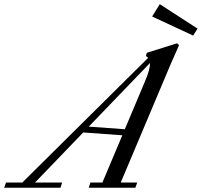

<svg xmlns="http://www.w3.org/2000/svg" viewBox="-84 -879 945 899"><path d="M820.3 -712.4 628.4 -801.8 664.1 -859.4 840.8 -745.1ZM-64.5 0 -55.7 -24.4H20.5L609.4 -607.9Q605 -613.3 599.1 -616.7L603.5 -631.8L745.1 -676.3L754.4 -667.5Q726.1 -604.5 713.9 -575.7L481.4 -24.4H558.6L549.8 0H331.5L339.4 -24.4H395.5L488.8 -245.6L305.7 -258.8L80.1 -24.4H207L199.2 0ZM595.7 -500Q619.1 -554.2 618.2 -584L331.5 -286.1L500.5 -273.9Z"/></svg>

Font: Elstob 18pt
Style: Italic
Weight: 400
Italic angle: -20°
Designer: Peter S. Baker
Version: Version 1.015